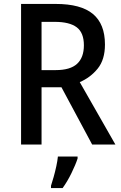

<svg xmlns="http://www.w3.org/2000/svg" viewBox="-20 -734 616 975"><path d="M263 -714Q391 -714 452 -663Q513 -612 513 -508Q513 -431 476 -385.5Q439 -340 385 -317L566 0H448L292 -291H191V0H87V-714ZM258 -623H191V-378H263Q337 -378 371.5 -410Q406 -442 406 -504Q406 -568 369.5 -595.5Q333 -623 258 -623ZM374 71Q364 102 343 145Q322 188 298 221H239V209Q245 191 252.5 164.5Q260 138 266 110Q272 82 274 61H374Z"/></svg>

Font: Noto Sans Malayalam SemiCondensed Medium
Style: Regular
Weight: 500
Width: 4
Designer: Jelle Bosma - Monotype Design Team
Foundry: Monotype Imaging Inc.
Version: Version 2.104; ttfautohint (v1.8.4.7-5d5b)